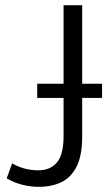

<svg xmlns="http://www.w3.org/2000/svg" viewBox="-20 -713 421 743"><path d="M130 10Q97 10 64.5 1.5Q32 -7 6 -23L27 -81Q72 -54 128 -54Q175 -54 200.5 -84.5Q226 -115 226 -186V-334H124V-389H226V-693H298V-389H375V-334H298V-185Q298 -111 276.5 -68.5Q255 -26 217.5 -8Q180 10 130 10Z"/></svg>

Font: Ubuntu Sans Condensed
Style: Regular
Weight: 400
Width: 3
Designer: Dalton Maag Ltd
Foundry: Dalton Maag Ltd
Version: Version 1.006; ttfautohint (v1.8.4.7-5d5b)